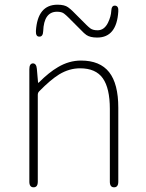

<svg xmlns="http://www.w3.org/2000/svg" viewBox="-20 -798 620 818"><path d="M123 0Q105 0 105 -24V-503Q105 -527 120 -528Q135 -528 137 -505L142 -448Q142 -443 146 -447Q189 -490 227 -512Q274 -540 325 -540Q406 -540 445 -490.5Q484 -441 484 -339V-24Q484 0 466 0Q448 0 448 -24V-334Q448 -422 418 -464.5Q388 -507 321 -507Q275 -507 232 -481Q195 -458 147 -409Q141 -403 141 -394V-24Q141 0 123 0ZM394 -638Q364 -638 348 -649Q337 -657 328 -667L270 -725Q262 -733 253 -740Q243 -748 223 -748Q167 -748 164 -665Q163 -641 147 -642Q132 -642 133 -666Q140 -778 225 -778Q255 -778 270 -767Q281 -759 290 -750L348 -692Q356 -684 365 -677Q376 -669 396 -669Q424 -669 440 -701Q453 -728 454 -751Q455 -775 470 -774Q486 -773 484 -749Q477 -638 394 -638Z"/></svg>

Font: Resource Han Rounded KR ExtraLight
Style: Regular
Weight: 250
Designer: Cyano Hao (round all glyphs); Ryoko NISHIZUKA 西塚涼子 (kana, bopomofo & ideographs); Paul D. Hunt (Latin, Greek & Cyrillic)
Foundry: Cyano Hao
Version: 0.990